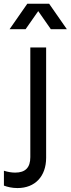

<svg xmlns="http://www.w3.org/2000/svg" viewBox="-76 -750 366 995"><path d="M14.6 224.6C105.5 224.6 163.1 164.1 163.1 67.4V-503.9H81.1V64.5C81.1 118.2 55.7 144.5 2.9 144.5C-14.6 144.5 -34.2 141.6 -55.7 134.8V211.9C-37.1 218.8 -13.7 224.6 14.6 224.6ZM-26.4 -598.6H56.6L122.1 -692.4L187.5 -598.6H270.5L178.7 -730.5H65.4Z"/></svg>

Font: Wanted Sans
Style: Regular
Weight: 400
Designer: Original Design by Kil Hyung-jin and Kang Hanbin, Wanted Lab, Inc; Hangeul from Source Han Sans by Jang Soo-young and Ka
Foundry: Wanted Lab, Inc.
Version: Version 1.001;Glyphs 3.2 (3227)